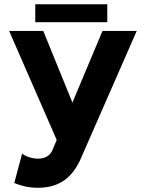

<svg xmlns="http://www.w3.org/2000/svg" viewBox="-20 -868 684 901"><path d="M145.5 -763.7H483.4V-848.1H145.5ZM355 -114.3 621.6 -722.7H460.9L319.8 -386.7L183.1 -722.7H22.9L246.1 -211.4L224.6 -160.2C212.9 -136.2 190.4 -123.5 157.7 -123.5C131.3 -123.5 98.6 -133.8 84 -147.5L46.9 -9.3C72.8 1.5 109.4 13.2 157.7 13.2C267.6 13.2 320.8 -43.9 355 -114.3Z"/></svg>

Font: Giphurs ExtraBold
Style: Regular
Weight: 800
Version: Version 1.000